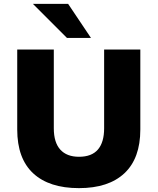

<svg xmlns="http://www.w3.org/2000/svg" viewBox="-20 -961 815 992"><path d="M388 11Q234 11 151.5 -65.5Q69 -142 69 -292V-705H258V-298Q258 -225 291.5 -188Q325 -151 388 -151Q454 -151 486 -188.5Q518 -226 518 -298V-705H705V-292Q705 -143 623 -66Q541 11 388 11ZM326 -765 150 -941H332L450 -765Z"/></svg>

Font: Nunito Sans 9pt Black
Style: Regular
Weight: 900
Version: Version 3.101;gftools[0.9.27]